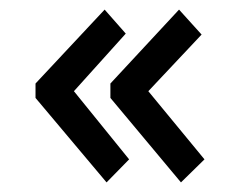

<svg xmlns="http://www.w3.org/2000/svg" viewBox="-20 -432 490 400"><path d="M202 -52 54 -228V-258L198 -412L242 -362L134 -242L249 -100ZM357 -52 210 -228V-258L353 -412L400 -360L289 -242L406 -100Z"/></svg>

Font: Inconsolata SemiCondensed SemiBold
Style: Regular
Weight: 600
Width: 4
Monospace: yes
Designer: Raph Levien, Cyreal, Brenton Simpson
Foundry: Raph Levien, Cyreal, Google
Version: Version 3.001; ttfautohint (v1.8.2.53-6de2)